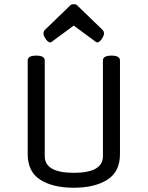

<svg xmlns="http://www.w3.org/2000/svg" viewBox="-20 -866 693 901"><path d="M543 -582V-143Q543 -60 483.5 -22.5Q424 15 326 15Q228 15 169 -22.5Q110 -60 110 -143V-582Q110 -605 150 -605Q190 -605 190 -582V-133Q190 -55 326.5 -55Q463 -55 463 -133V-582Q463 -605 503 -605Q543 -605 543 -582ZM321 -846H332Q337 -846 341 -842L461 -726Q468 -719 468 -708.5Q468 -698 457 -682.5Q446 -667 436 -667Q434 -667 429 -670L326 -746L223 -670Q218 -667 216 -667Q206 -667 195 -682.5Q184 -698 184 -708.5Q184 -719 191 -726L311 -842Q315 -846 321 -846Z"/></svg>

Font: Offside
Style: Regular
Weight: 400
Designer: Eduardo Rodriguez Tunni
Foundry: Eduardo Rodriguez Tunni
Version: Version 1.001